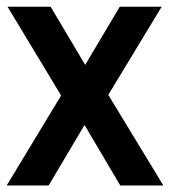

<svg xmlns="http://www.w3.org/2000/svg" viewBox="-26 -566 518 586"><path d="M-5.5 0 160.5 -274.5 -3 -545.5H128.5L234 -368L339.5 -545.5H467.5L304.5 -276.5L472.5 0H341L232 -184.5L122.5 0Z"/></svg>

Font: Encode Sans Cnd SmBold
Style: Regular
Weight: 600
Width: 3
Designer: Multiple Designers
Foundry: Impallari Type
Version: Version 3.002; ttfautohint (v1.8.3) -l 8 -r 50 -G 200 -x 14 